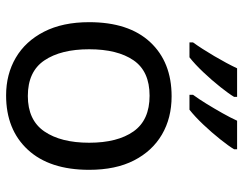

<svg xmlns="http://www.w3.org/2000/svg" viewBox="-106 -700 816 645"><g transform="rotate(90 302.5 -378.0)"><path d="M551 -269Q551 -136 483.5 -63Q416 10 301 10Q230 10 174.5 -22.5Q119 -55 87 -117.5Q55 -180 55 -269Q55 -402 122 -474Q189 -546 304 -546Q377 -546 432.5 -513.5Q488 -481 519.5 -419.5Q551 -358 551 -269ZM146 -269Q146 -174 183.5 -118.5Q221 -63 303 -63Q384 -63 422 -118.5Q460 -174 460 -269Q460 -364 422 -418Q384 -472 302 -472Q220 -472 183 -418Q146 -364 146 -269ZM482 -756Q472 -739 449 -710Q426 -681 399 -652.5Q372 -624 349 -606H299V-618Q313 -637 329 -663Q345 -689 360.5 -716.5Q376 -744 386 -766H482ZM306 -756Q296 -739 273 -710Q250 -681 223 -652.5Q196 -624 173 -606H123V-618Q144 -647 169 -689.5Q194 -732 210 -766H306Z"/></g></svg>

Font: Noto Sans Elymaic
Style: Regular
Weight: 400
Designer: Morgane Pierson
Foundry: Google LLC
Version: Version 1.002; ttfautohint (v1.8.4.7-5d5b)